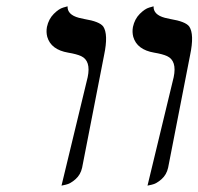

<svg xmlns="http://www.w3.org/2000/svg" viewBox="-20 -579 625 605"><path d="M444.8 5.9 527.3 -335.9Q538.1 -387.7 506.3 -402.3Q492.2 -408.7 465.8 -413.1Q411.6 -422.4 399.9 -462.9Q396 -478 398.9 -494.1Q404.3 -519 420.4 -535.2Q436.5 -551.3 450.2 -555.2L463.9 -559.1Q462.9 -532.7 499.5 -522.9Q505.9 -521.5 517.1 -519Q564.5 -511.2 576.2 -495.6Q592.8 -471.2 579.1 -405.8L509.8 -50.8Q504.9 -28.3 488.8 -14.2Q472.7 0 458.5 2.9ZM173.8 5.9 256.3 -335.9Q267.1 -387.7 235.4 -402.3Q221.2 -408.7 194.8 -413.1Q140.6 -422.4 128.9 -462.9Q125 -478 127.9 -494.1Q133.3 -519 149.4 -535.2Q165.5 -551.3 179.2 -555.2L192.9 -559.1Q191.9 -532.7 228.5 -522.9Q234.9 -521.5 246.1 -519Q293.5 -511.2 305.2 -495.6Q321.8 -471.2 308.1 -405.8L238.8 -50.8Q233.9 -28.3 217.8 -14.2Q201.7 0 187.5 2.9Z"/></svg>

Font: Linux Biolinum Capitals O
Style: Italic Samll Caps
Weight: 400
Italic angle: -12°
Designer: Philipp H. Poll
Foundry: Philipp H. Poll
Version: Version 0.6.2